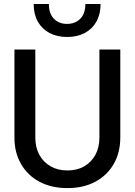

<svg xmlns="http://www.w3.org/2000/svg" viewBox="-20 -952 690 984"><path d="M325.5 12Q243.5 12 182.5 -20.5Q121.5 -53 87.8 -111.5Q54 -170 54 -247.5V-698H161V-247.5Q161 -196.5 181.5 -158.8Q202 -121 239 -99.8Q276 -78.5 325.5 -78.5Q375.5 -78.5 412 -99.8Q448.5 -121 469 -158.8Q489.5 -196.5 489.5 -247.5V-698H596.5V-247.5Q596.5 -170 562.8 -111.5Q529 -53 468.2 -20.5Q407.5 12 325.5 12ZM323.5 -762.5Q272 -762.5 233.5 -783Q195 -803.5 173.8 -841.5Q152.5 -879.5 152.5 -931.5H230.5Q230.5 -882.5 256.3 -856Q282.1 -829.5 323.4 -829.5Q365.5 -829.5 391.5 -856Q417.5 -882.5 417.5 -931.5H495.5Q495.5 -879.5 474.2 -841.5Q453 -803.5 414.5 -783Q376 -762.5 323.5 -762.5Z"/></svg>

Font: Azeret Mono Thin
Style: Regular
Weight: 100
Designer: Martin Vácha
Foundry: Displaay
Version: Version 1.002